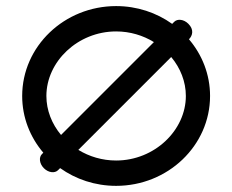

<svg xmlns="http://www.w3.org/2000/svg" viewBox="-20 -605 756 625"><path d="M235 -117.1 537.3 -419.4C567.2 -383.6 585 -339.2 585 -292.6C585 -181.1 483.2 -82.5 358 -82.5C312.7 -82.5 270.5 -95.4 235 -117.1ZM178.7 -165.7C148.8 -201.5 131 -245.9 131 -292.6C131 -404.1 232.8 -502.7 358 -502.7C403.3 -502.7 445.5 -489.8 481 -468C398.7 -385.8 259.2 -246.2 178.7 -165.7ZM52.2 -292.6C52.2 -222.6 78 -158.3 121 -107.9C118.1 -104.9 116.5 -103.4 116.5 -103.4C106 -92.9 108.1 -72.2 122.9 -57.4C137.7 -42.6 158.3 -40.4 168.9 -51L175.7 -57.8C226.6 -21.5 289.7 0 358 0C526.6 0 663.8 -131.1 663.8 -292.6C663.8 -362.6 638 -426.8 595.1 -477.2C607.3 -489.4 611.9 -508.9 593.1 -527.6C578.3 -542.4 557.7 -544.6 547.1 -534C547.1 -534 544.7 -531.7 540.4 -527.3C489.4 -563.7 426.3 -585.2 358 -585.2C189.4 -585.2 52.2 -454.1 52.2 -292.6Z"/></svg>

Font: Hi.
Style: Regular
Weight: 400
Designer: Mew Too, Robert Jablonski
Foundry: Cannot Into Space Fonts
Version: Version 1.996